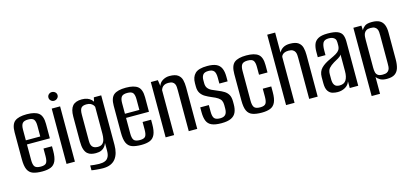

<svg xmlns="http://www.w3.org/2000/svg" viewBox="-63 -1087 3548 1660"><g transform="rotate(-15 1710.5 -257.5)"><path d="M183 9Q132 9 100 -2.5Q68 -14 53 -46Q38 -78 38 -140V-380Q38 -451 71.5 -477.5Q105 -504 179 -504Q252 -504 285.5 -477.5Q319 -451 319 -380V-251H114V-112Q114 -69 127.5 -52Q141 -35 181 -35Q218 -35 230.5 -51.5Q243 -68 243 -112V-180H319V-141Q319 -80 304 -47.5Q289 -15 259 -3Q229 9 183 9ZM114 -288H243V-384Q243 -422 230.5 -439.5Q218 -457 179 -457Q141 -457 127.5 -439.5Q114 -422 114 -384Z M401 0V-495H476V0ZM438 -555Q422 -555 410 -566.5Q398 -578 398 -594Q398 -611 410 -622Q422 -633 438 -633Q455 -633 467.5 -622Q480 -611 480 -594Q480 -578 467.5 -566.5Q455 -555 438 -555Z M697 118Q685 118 668.5 117Q652 116 636.5 114.5Q621 113 609.5 111.5Q598 110 595 109V66Q608 68 631.5 70.5Q655 73 673 73Q687 73 703.5 71Q720 69 735 60.5Q750 52 759.5 32.5Q769 13 769 -20V-89Q763 -72 751.5 -57Q740 -42 720.5 -33Q701 -24 671 -24Q651 -24 631.5 -28.5Q612 -33 596.5 -46.5Q581 -60 572 -87Q563 -114 563 -160V-380Q563 -445 589 -475Q615 -505 672 -505Q700 -505 720.5 -497.5Q741 -490 755.5 -476Q770 -462 777 -442L766 -441L778 -495H844V-51Q844 -13 835.5 18Q827 49 809.5 71.5Q792 94 764 106Q736 118 697 118ZM700 -72Q729 -72 743.5 -86Q758 -100 763 -123Q768 -146 768 -170V-412Q765 -421 757.5 -430Q750 -439 736.5 -446Q723 -453 700 -453Q667 -453 653 -437Q639 -421 639 -377V-141Q639 -117 645 -103Q651 -89 661.5 -82.5Q672 -76 682.5 -74Q693 -72 700 -72Z M1070 9Q1019 9 987 -2.5Q955 -14 940 -46Q925 -78 925 -140V-380Q925 -451 958.5 -477.5Q992 -504 1066 -504Q1139 -504 1172.5 -477.5Q1206 -451 1206 -380V-251H1001V-112Q1001 -69 1014.5 -52Q1028 -35 1068 -35Q1105 -35 1117.5 -51.5Q1130 -68 1130 -112V-180H1206V-141Q1206 -80 1191 -47.5Q1176 -15 1146 -3Q1116 9 1070 9ZM1001 -288H1130V-384Q1130 -422 1117.5 -439.5Q1105 -457 1066 -457Q1028 -457 1014.5 -439.5Q1001 -422 1001 -384Z M1288 0V-495H1351L1359 -441Q1368 -471 1396 -487.5Q1424 -504 1456 -504Q1507 -504 1531.5 -486Q1556 -468 1563.5 -438.5Q1571 -409 1571 -373V0H1495V-365Q1495 -381 1494 -396Q1493 -411 1487 -423Q1481 -435 1468 -442Q1455 -449 1430 -449Q1408 -449 1394 -441Q1380 -433 1373.5 -422.5Q1367 -412 1364 -402V0Z M1787 7Q1731 7 1700 -7Q1669 -21 1656.5 -51.5Q1644 -82 1644 -131V-173H1721V-114Q1721 -71 1735 -54Q1749 -37 1787 -37Q1820 -37 1835 -54Q1850 -71 1850 -108V-139Q1850 -162 1842.5 -178Q1835 -194 1815.5 -207Q1796 -220 1763 -233Q1732 -246 1707.5 -260.5Q1683 -275 1668.5 -298Q1654 -321 1654 -357V-387Q1654 -442 1685 -472.5Q1716 -503 1794 -503Q1845 -503 1874.5 -489.5Q1904 -476 1917.5 -446.5Q1931 -417 1931 -370V-329H1857V-380Q1857 -425 1842 -442Q1827 -459 1794 -459Q1757 -459 1744 -441Q1731 -423 1731 -396V-366Q1731 -339 1743.5 -322Q1756 -305 1779 -294Q1802 -283 1832 -271Q1860 -260 1882.5 -246Q1905 -232 1918 -209.5Q1931 -187 1931 -148V-123Q1931 -81 1918 -52Q1905 -23 1873.5 -8Q1842 7 1787 7Z M2147 9Q2097 9 2065 -2.5Q2033 -14 2018 -45.5Q2003 -77 2003 -139V-376Q2003 -450 2036.5 -477Q2070 -504 2144 -504Q2217 -504 2250.5 -477.5Q2284 -451 2284 -380V-314H2208V-384Q2208 -423 2195.5 -440.5Q2183 -458 2144 -458Q2106 -458 2092.5 -440.5Q2079 -423 2079 -384V-117Q2079 -74 2092.5 -56.5Q2106 -39 2146 -39Q2183 -39 2195.5 -56Q2208 -73 2208 -117V-189H2284V-139Q2284 -79 2269 -47Q2254 -15 2223.5 -3Q2193 9 2147 9Z M2366 0V-630H2437V-451Q2450 -476 2474 -490Q2498 -504 2534 -504Q2585 -504 2609.5 -486Q2634 -468 2641.5 -438.5Q2649 -409 2649 -373V0H2573V-365Q2573 -379 2572 -393.5Q2571 -408 2565 -420.5Q2559 -433 2545.5 -441Q2532 -449 2507 -449Q2484 -449 2469.5 -442Q2455 -435 2448.5 -425.5Q2442 -416 2442 -409V0Z M2828 7Q2804 7 2781 0.5Q2758 -6 2742 -29Q2726 -52 2726 -101V-154Q2726 -203 2755.5 -233Q2785 -263 2840 -287Q2873 -302 2894 -314.5Q2915 -327 2925 -342.5Q2935 -358 2935 -384V-407Q2935 -429 2926.5 -440.5Q2918 -452 2903.5 -457Q2889 -462 2872 -462Q2832 -462 2819.5 -439.5Q2807 -417 2807 -371V-329H2738V-378Q2738 -415 2748 -443.5Q2758 -472 2787 -488.5Q2816 -505 2872 -505Q2931 -505 2961 -492.5Q2991 -480 3001.5 -456Q3012 -432 3012 -396V0H2936V-60Q2925 -27 2894.5 -10Q2864 7 2828 7ZM2858 -44Q2899 -44 2916.5 -72.5Q2934 -101 2934 -150V-300Q2925 -285 2904.5 -273.5Q2884 -262 2863 -250Q2833 -232 2816.5 -213Q2800 -194 2800 -160V-117Q2800 -85 2809 -69Q2818 -53 2831.5 -48.5Q2845 -44 2858 -44Z M3101 116V-495H3173L3175 -453Q3184 -472 3203.5 -487Q3223 -502 3268 -502Q3312 -502 3337 -487.5Q3362 -473 3373 -445.5Q3384 -418 3384 -379V-136Q3384 -91 3374 -59Q3364 -27 3339 -10Q3314 7 3268 7Q3231 7 3209 -5.5Q3187 -18 3176 -35V116ZM3242 -38Q3267 -38 3280 -45Q3293 -52 3299.5 -64Q3306 -76 3307 -91Q3308 -106 3308 -123V-369Q3308 -386 3307 -401Q3306 -416 3299.5 -428.5Q3293 -441 3280 -448Q3267 -455 3242 -455Q3218 -455 3204.5 -446Q3191 -437 3185 -423.5Q3179 -410 3178 -393.5Q3177 -377 3177 -363V-118Q3177 -95 3181 -77Q3185 -59 3199 -48.5Q3213 -38 3242 -38Z"/></g></svg>

Font: Alumni Sans Medium
Style: Regular
Weight: 500
Designer: Robert E. Leuschke
Foundry: Robert E. Leuschke
Version: Version 1.018